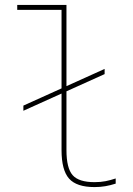

<svg xmlns="http://www.w3.org/2000/svg" viewBox="-20 -750 540 780"><path d="M75 -300V-321L405 -470V-449ZM364 10Q291 10 260.5 -24.5Q230 -59 230 -140V-710H50V-730H250V-140Q250 -67 275 -38.5Q300 -10 364 -10Q389 -10 409 -14Q429 -18 450 -25V-4Q428 3 407.5 6.5Q387 10 364 10Z"/></svg>

Font: M PLUS Code Latin Thin
Style: Regular
Weight: 250
Designer: Coji Morishita
Foundry: UNDERFOREST DESIGN
Version: Version 1.002; ttfautohint (v1.8.3)